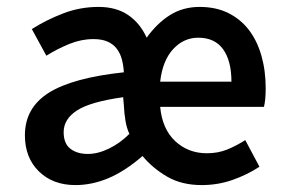

<svg xmlns="http://www.w3.org/2000/svg" viewBox="-20 -523 825 555"><path d="M198 12Q133 12 92.5 -27.5Q52 -67 52 -132Q52 -211 120.5 -254.5Q189 -298 338 -314Q337 -333 332.5 -350.5Q328 -368 318 -381.5Q308 -395 291.5 -402.5Q275 -410 250 -410Q215 -410 180.5 -396Q146 -382 114 -362L72 -439Q113 -465 162 -484Q211 -503 265 -503Q316 -503 350.5 -479.5Q385 -456 404 -414Q434 -456 471.5 -479.5Q509 -503 557 -503Q604 -503 639.5 -485.5Q675 -468 699 -437Q723 -406 735.5 -362.5Q748 -319 748 -268Q748 -234 743 -214H443Q449 -150 486.5 -115Q524 -80 578 -80Q610 -80 636 -90.5Q662 -101 689 -118L730 -41Q695 -18 652.5 -3Q610 12 563 12Q505 12 463 -12.5Q421 -37 392 -72Q341 -28 293.5 -8Q246 12 198 12ZM234 -78Q263 -78 295 -93.5Q327 -109 354 -136Q346 -153 342.5 -175Q339 -197 338 -219L336 -242Q242 -229 203 -204Q164 -179 164 -141Q164 -108 183.5 -93Q203 -78 234 -78ZM443 -287H649Q649 -347 625 -380.5Q601 -414 553 -414Q511 -414 480.5 -381Q450 -348 443 -287Z"/></svg>

Font: CV Source Sans Light
Style: Bold
Weight: 600
Designer: Paul D. Hunt
Foundry: Adobe Systems Incorporated
Version: Version 3.001